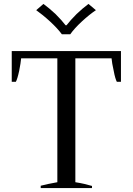

<svg xmlns="http://www.w3.org/2000/svg" viewBox="-20 -961 679 981"><path d="M236 -851C262 -827 282 -805 296 -786C296 -786 339 -786 339 -786C353 -806 373 -828 399 -852C425 -876 449 -895 470 -909C470 -909 432 -941 432 -941C412 -926 392 -909 371 -889C350 -868 333 -849 320 -832C320 -832 315 -832 315 -832C302 -849 285 -868 264 -889C243 -909 222 -926 202 -941C202 -941 165 -909 165 -909C186 -894 210 -875 236 -851ZM188 -12C188 -12 188 0 188 0C188 0 450 0 450 0C450 0 450 -11 450 -11C426 -18 398 -25 365 -30C365 -30 365 -663 365 -663C365 -663 550 -663 550 -663C551 -648 555 -626 561 -599C566 -571 572 -552 577 -543C577 -543 598 -543 598 -543C598 -543 598 -700 598 -700C598 -700 40 -700 40 -700C40 -700 40 -543 40 -543C40 -543 61 -543 61 -543C66 -552 72 -571 78 -599C83 -626 87 -648 88 -663C88 -663 273 -663 273 -663C273 -663 273 -30 273 -30C239 -24 211 -18 188 -12Z"/></svg>

Font: BUSH 25 TRIRONG 0515 A
Style: Regular
Weight: 400
Designer: Katatrad Team
Foundry: CadsonDemak